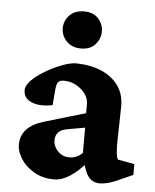

<svg xmlns="http://www.w3.org/2000/svg" viewBox="-49 -677 586 726"><g transform="rotate(5 244.0 -313.5)"><path d="M183.6 7.8Q138.7 7.8 106 -11.7Q73.2 -31.2 56.2 -58.6Q39.1 -85.9 39.1 -110.4Q39.1 -146.5 61 -169.9Q83 -193.4 128.9 -207L282.2 -252V-287.1Q282.2 -307.6 269 -325.7Q255.9 -343.8 234.4 -355.5Q212.9 -367.2 188.5 -367.2Q172.9 -367.2 166.5 -359.9Q160.2 -352.5 158.2 -331.1L153.3 -271.5Q104.5 -261.7 73.7 -274.9Q43 -288.1 43 -318.4Q43 -336.9 62.5 -356.4Q82 -376 110.8 -393.1Q139.6 -410.2 169.9 -422.4Q200.2 -434.6 223.6 -436.5Q309.6 -436.5 360.8 -397Q412.1 -357.4 412.1 -291L409.2 -155.3Q409.2 -127.9 410.6 -112.8Q412.1 -97.7 417 -87.9L480.5 -76.2V-35.2L417 -6.8Q400.4 0 385.3 3.9Q370.1 7.8 356.4 7.8Q318.4 7.8 302.7 -31.2L286.1 -76.2L306.6 -71.3Q276.4 -34.2 244.6 -13.2Q212.9 7.8 183.6 7.8ZM233.4 -80.1Q247.1 -80.1 259.8 -85.4Q272.5 -90.8 283.2 -101.6V-197.3L216.8 -185.5Q193.4 -181.6 182.6 -169.9Q171.9 -158.2 171.9 -139.6Q171.9 -116.2 189.9 -98.1Q208 -80.1 233.4 -80.1ZM241.2 -494.1Q206.1 -494.1 186 -515.6Q166 -537.1 166 -564.5Q166 -592.8 186 -613.8Q206.1 -634.8 241.2 -634.8Q276.4 -634.8 295.4 -613.8Q314.5 -592.8 314.5 -564.5Q314.5 -537.1 295.4 -515.6Q276.4 -494.1 241.2 -494.1Z"/></g></svg>

Font: Crimson Pro ExtraLight
Style: Bold
Weight: 700
Version: Version 1.002